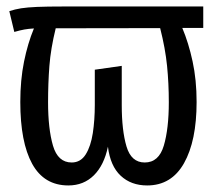

<svg xmlns="http://www.w3.org/2000/svg" viewBox="-20 -560 655 592"><path d="M24.1 -461.5 8.7 -525.6Q25.6 -531.3 44.9 -534.4Q64.1 -537.4 94.4 -538.7Q124.6 -540 175.4 -540H606.7V-473.8H542.1Q561.5 -427.7 573.8 -370.8Q586.2 -313.8 586.2 -245.6Q586.2 -125.6 547.4 -56.9Q508.7 11.8 433.8 11.8Q384.1 11.8 352.1 -18.2Q320 -48.2 312.8 -107.7Q301 -50.8 269.5 -19.5Q237.9 11.8 190.8 11.8Q115.9 11.8 79.2 -54.9Q42.6 -121.5 42.6 -245.6Q42.6 -313.3 54.1 -370Q65.6 -426.7 84.6 -472.3Q67.7 -471.3 54.9 -469Q42.1 -466.7 24.1 -461.5ZM355.4 -235.9Q355.4 -157.9 370 -108.5Q384.6 -59 426.2 -59Q469.7 -59 485.1 -111Q500.5 -163.1 500.5 -244.6Q500.5 -303.1 495.1 -356.9Q489.7 -410.8 473.8 -473.3L151.8 -472.8Q136.4 -410.3 132.3 -356.7Q128.2 -303.1 128.2 -244.6Q128.2 -163.1 143.3 -111Q158.5 -59 201 -59Q228.7 -59 244.4 -84.1Q260 -109.2 266.2 -149.7Q272.3 -190.3 272.3 -236.4V-345.1L355.4 -356.9Z"/></svg>

Font: FiraCode Nerd Font
Style: Regular
Weight: 400
Designer: Carrois Corporate, Edenspiekermann AG, Nikita Prokopov
Foundry: Carrois Corporate, Edenspiekermann AG, Nikita Prokopov
Version: Version 6.002;Nerd Fonts 3.4.0